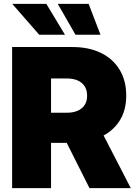

<svg xmlns="http://www.w3.org/2000/svg" viewBox="-20 -970 707 990"><path d="M42.5 0V-727.5H353.5Q438 -727.5 500.2 -697.3Q562.5 -667 596.7 -610.6Q630.9 -554.2 630.9 -476.6Q630.9 -399.9 595.5 -345.5Q560.1 -291 495.8 -262.2Q431.6 -233.4 344.7 -233.4H165V-388.7H324.2Q356.9 -388.7 380.4 -398.9Q403.8 -409.2 416.5 -428.7Q429.2 -448.2 429.2 -476.6Q429.2 -505.4 416.5 -525.1Q403.8 -544.9 380.4 -555.2Q356.9 -565.4 324.2 -565.4H243.2V0ZM441.4 0 274.4 -332H482.9L654.3 0ZM369.1 -791 277.8 -950.2H437L498 -791ZM182.1 -791 43 -950.2H218.8L314.9 -791Z"/></svg>

Font: Inter 24pt Black
Style: Regular
Weight: 900
Designer: Rasmus Andersson
Foundry: rsms
Version: Version 4.001;git-66647c0bb